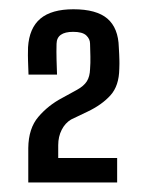

<svg xmlns="http://www.w3.org/2000/svg" viewBox="-20 -824 299 404"><path d="M39.5 -440Q39.5 -465.5 39.5 -481.5Q39.5 -497.5 39.5 -512.5Q40 -554 60.8 -578.2Q81.5 -602.5 111 -618L142 -635Q156.5 -643 162.8 -653Q169 -663 169.5 -678.5Q170.5 -691.5 170.2 -704.8Q170 -718 169.5 -732Q169.5 -742 161.5 -749.5Q153.5 -757 134 -757Q99.5 -757 99 -732Q98.5 -715.5 99 -697.8Q99.5 -680 100 -667H40Q39.5 -685 39 -695.2Q38.5 -705.5 39 -724.5Q41.5 -765 65 -784.8Q88.5 -804.5 134.5 -804.5Q183 -804.5 206 -784.8Q229 -765 230 -724.5Q230.5 -715.5 230.8 -710Q231 -704.5 231.2 -698Q231.5 -691.5 231 -679Q230.5 -643.5 212.5 -623.5Q194.5 -603.5 164 -589L129.5 -572.5Q117 -565 109.8 -550.8Q102.5 -536.5 102.5 -518.5V-491.5H226.5V-440Z"/></svg>

Font: Big Shoulders Text Thin
Style: Regular
Weight: 400
Version: Version 2.002